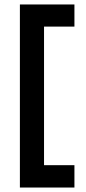

<svg xmlns="http://www.w3.org/2000/svg" viewBox="-20 -743 385 859"><path d="M69 96V-723H177V96ZM122 96V-4H313V96ZM122 -624V-723H313V-624Z"/></svg>

Font: Outfit SemiBold
Style: Regular
Weight: 600
Designer: Rodrigo Fuenzalida
Foundry: fragTYPE
Version: Version 1.100;gftools[0.9.27]